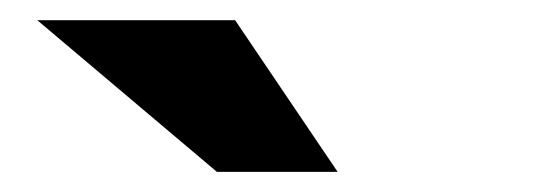

<svg xmlns="http://www.w3.org/2000/svg" viewBox="-20 -776 540 191"><path d="M213.9 -755.9 315.9 -605H195.8L17.1 -755.9Z"/></svg>

Font: Ultra
Style: Regular
Weight: 400
Designer: Astigmatic (AOETI)
Foundry: Astigmatic (AOETI)
Version: Version 1.001